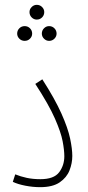

<svg xmlns="http://www.w3.org/2000/svg" viewBox="-20 -769 363 794"><path d="M33 -17 43 -48Q65 -39 90.5 -33.5Q116 -28 147 -28Q203 -28 224.5 -56.5Q246 -85 246 -123Q246 -148 239 -185Q232 -222 207 -279Q182 -336 126 -422L155 -441Q207 -360 234 -299.5Q261 -239 270 -196Q279 -153 279 -124Q279 -94 267.5 -64.5Q256 -35 227 -15Q198 5 146 5Q116 5 85 -1Q54 -7 33 -17ZM132 -688Q120 -688 111 -697Q102 -706 102 -719Q102 -731 111 -740Q120 -749 132 -749Q145 -749 154 -740Q163 -731 163 -719Q163 -706 154 -697Q145 -688 132 -688ZM82 -600Q69 -600 60 -609Q51 -618 51 -630Q51 -643 60 -652Q69 -661 82 -661Q95 -661 104 -652Q113 -643 113 -630Q113 -618 104 -609Q95 -600 82 -600ZM183 -600Q171 -600 162 -609Q153 -618 153 -630Q153 -643 162 -652Q171 -661 183 -661Q196 -661 205 -652Q214 -643 214 -630Q214 -618 205 -609Q196 -600 183 -600Z"/></svg>

Font: Noto Sans Arabic UI XCn XLt
Style: Regular
Weight: 200
Width: 2
Designer: Monotype Design Team, Nadine Chahine and Nizar Qandah
Foundry: Monotype Imaging Inc.
Version: Version 2.010; ttfautohint (v1.8.4.7-5d5b)